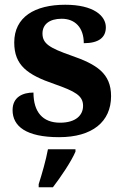

<svg xmlns="http://www.w3.org/2000/svg" viewBox="-20 -568 521 809"><path d="M229 10C369 10 448 -55 448 -163C448 -259 387 -297 280 -334C189 -366 159 -384 159 -427C159 -465 188 -489 240 -489C296 -489 333 -452 333 -386C396 -386 426 -410 426 -453C426 -501 375 -548 255 -548C126 -548 40 -496 40 -389C40 -293 95 -253 209 -214C297 -183 330 -165 330 -122C330 -83 300 -51 233 -51C160 -51 121 -96 121 -178C77 -178 33 -160 33 -104C33 -36 90 10 229 10ZM143 208V221H203C236 178 280 113 298 71V61H182C174 105 156 168 143 208Z"/></svg>

Font: Noto Serif Telugu
Style: Bold
Weight: 700
Designer: Jelle Bosma - Monotype Design Team
Foundry: Monotype Imaging Inc.
Version: Version 2.005